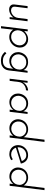

<svg xmlns="http://www.w3.org/2000/svg" viewBox="1578 -2378 990 4187"><g transform="rotate(90 2073.5 -285.0)"><path d="M187 11Q133 11 102.5 -20Q72 -51 78 -103L113 -391H160L126 -115Q122 -81 143 -56.5Q164 -32 207 -30Q246 -30 281.5 -50Q317 -70 341.5 -104.5Q366 -139 371 -183L397 -391H444L396 0H354L364 -110L369 -99Q355 -69 326.5 -44Q298 -19 262 -4Q226 11 187 11Z M784 8Q726 8 680 -22.5Q634 -53 618 -99L631 -111L598 188H551L622 -394H664L652 -266L641 -295Q673 -342 727 -372.5Q781 -403 838 -403Q890 -403 930.5 -380Q971 -357 994.5 -317Q1018 -277 1018 -225Q1018 -162 987 -109Q956 -56 903 -24Q850 8 784 8ZM784 -33Q835 -33 877.5 -58.5Q920 -84 945 -126.5Q970 -169 970 -218Q970 -260 951 -293Q932 -326 899 -345Q866 -364 824 -364Q781 -364 743.5 -345Q706 -326 680.5 -293.5Q655 -261 646 -218L640 -175Q640 -157 646.5 -133Q653 -109 669.5 -86Q686 -63 714 -48Q742 -33 784 -33Z M1304 190Q1268 190 1236 183Q1204 176 1173.5 156.5Q1143 137 1111 102L1143 71Q1172 104 1199.5 120.5Q1227 137 1254 142.5Q1281 148 1307 148Q1361 148 1394.5 130Q1428 112 1446 81.5Q1464 51 1469 13L1485 -114L1495 -105Q1472 -53 1421 -23Q1370 7 1308 7Q1253 7 1210 -18Q1167 -43 1142 -87Q1117 -131 1117 -188Q1117 -217 1129 -253.5Q1141 -290 1166.5 -324Q1192 -358 1233.5 -380Q1275 -402 1334 -402Q1400 -402 1448.5 -371Q1497 -340 1513 -290L1502 -273L1526 -391H1567L1516 20Q1511 67 1486.5 105.5Q1462 144 1417 167Q1372 190 1304 190ZM1342 -363Q1291 -363 1257 -344.5Q1223 -326 1203 -298Q1183 -270 1174 -240.5Q1165 -211 1165 -188Q1165 -144 1185 -109Q1205 -74 1240 -53.5Q1275 -33 1321 -33Q1362 -33 1398 -51Q1434 -69 1459 -99.5Q1484 -130 1492 -167L1499 -225Q1496 -264 1474.5 -295.5Q1453 -327 1419 -345Q1385 -363 1342 -363Z M1786 -391 1775 -287Q1793 -324 1822.5 -349Q1852 -374 1887 -388Q1922 -402 1956 -402L1949 -356Q1904 -356 1865 -336Q1826 -316 1800.5 -282.5Q1775 -249 1770 -207L1744 0H1697L1745 -391Z M2202 6Q2152 6 2110.5 -18Q2069 -42 2044.5 -85Q2020 -128 2020 -183Q2020 -218 2032.5 -256Q2045 -294 2071.5 -327.5Q2098 -361 2138.5 -382Q2179 -403 2236 -403Q2282 -403 2317 -387.5Q2352 -372 2376.5 -346Q2401 -320 2412 -286L2403 -272L2424 -391H2465L2418 0H2371L2385 -114L2392 -96Q2382 -78 2363.5 -59.5Q2345 -41 2321 -26Q2297 -11 2267 -2.5Q2237 6 2202 6ZM2225 -33Q2265 -33 2300 -50Q2335 -67 2359.5 -98Q2384 -129 2392 -169L2398 -226Q2395 -265 2374 -296Q2353 -327 2318.5 -345Q2284 -363 2242 -363Q2194 -363 2161 -345Q2128 -327 2107.5 -299.5Q2087 -272 2078 -242Q2069 -212 2069 -188Q2069 -145 2089 -109.5Q2109 -74 2144.5 -53.5Q2180 -33 2225 -33Z M2764 5Q2708 3 2665 -25.5Q2622 -54 2599.5 -100.5Q2577 -147 2582 -201Q2586 -245 2604.5 -283Q2623 -321 2654 -348.5Q2685 -376 2725 -390.5Q2765 -405 2811 -403Q2873 -400 2918.5 -366Q2964 -332 2982 -284L2967 -269L3027 -760H3075L2980 0H2933L2947 -113L2955 -94Q2924 -48 2873.5 -19.5Q2823 9 2764 5ZM2776 -35Q2819 -33 2856.5 -50Q2894 -67 2920.5 -99Q2947 -131 2955 -173L2961 -224Q2958 -262 2938.5 -293Q2919 -324 2887 -343.5Q2855 -363 2814 -364Q2767 -367 2727 -348Q2687 -329 2661 -292.5Q2635 -256 2630 -206Q2626 -160 2644 -122Q2662 -84 2696.5 -61Q2731 -38 2776 -35Z M3347 -33Q3376 -33 3404 -43Q3432 -53 3454 -70L3474 -34Q3446 -15 3412 -4Q3378 7 3343 7Q3285 7 3240 -17.5Q3195 -42 3170 -85.5Q3145 -129 3145 -186Q3145 -228 3161 -266.5Q3177 -305 3206 -335.5Q3235 -366 3275 -384Q3315 -402 3364 -402Q3399 -402 3429 -392Q3459 -382 3483 -362.5Q3507 -343 3523.5 -313Q3540 -283 3548 -244L3191 -133L3183 -169L3514 -271L3496 -257Q3483 -301 3448.5 -332Q3414 -363 3363 -363Q3315 -363 3276 -339.5Q3237 -316 3214.5 -277Q3192 -238 3192 -191Q3192 -146 3212 -110.5Q3232 -75 3267 -54Q3302 -33 3347 -33Z M3816 5Q3760 3 3717 -25.5Q3674 -54 3651.5 -100.5Q3629 -147 3634 -201Q3638 -245 3656.5 -283Q3675 -321 3706 -348.5Q3737 -376 3777 -390.5Q3817 -405 3863 -403Q3925 -400 3970.5 -366Q4016 -332 4034 -284L4019 -269L4079 -760H4127L4032 0H3985L3999 -113L4007 -94Q3976 -48 3925.5 -19.5Q3875 9 3816 5ZM3828 -35Q3871 -33 3908.5 -50Q3946 -67 3972.5 -99Q3999 -131 4007 -173L4013 -224Q4010 -262 3990.5 -293Q3971 -324 3939 -343.5Q3907 -363 3866 -364Q3819 -367 3779 -348Q3739 -329 3713 -292.5Q3687 -256 3682 -206Q3678 -160 3696 -122Q3714 -84 3748.5 -61Q3783 -38 3828 -35Z"/></g></svg>

Font: Josefin Sans Thin Light
Style: Italic
Weight: 300
Italic angle: -7°
Version: Version 2.000